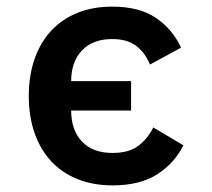

<svg xmlns="http://www.w3.org/2000/svg" viewBox="-20 -548 640 580"><path d="M320 12Q261 12 214 -7Q167 -26 134.5 -61Q102 -96 84.5 -146Q67 -196 67 -258Q67 -320 84.5 -370Q102 -420 134.5 -455Q167 -490 213.5 -509Q260 -528 319 -528Q401 -528 451 -494Q501 -460 527 -404L433 -353Q419 -388 392 -409Q365 -430 319 -430Q260 -430 227.5 -395.5Q195 -361 195 -303H376V-214H195Q195 -155 227.5 -120.5Q260 -86 320 -86Q370 -86 398.5 -108Q427 -130 443 -163L534 -109Q507 -55 455 -21.5Q403 12 320 12Z"/></svg>

Font: IBM Plex Mono SmBld
Style: Regular
Weight: 600
Monospace: yes
Designer: Mike Abbink, Paul van der Laan, Pieter van Rosmalen
Foundry: Bold Monday
Version: Version 2.3